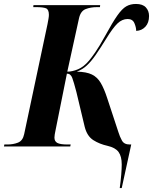

<svg xmlns="http://www.w3.org/2000/svg" viewBox="-57 -740 773 970"><path d="M548 210Q553 173 555.5 142.5Q558 112 558 91Q558 50 542 28Q526 6 487 -3Q446 -12 414.5 -32Q383 -52 371 -99L329 -275Q316 -325 308 -346.5Q300 -368 281 -368L223 -79Q221 -69 219.5 -60.5Q218 -52 218 -45Q218 -26 232.5 -18Q247 -10 285 -10H300L298 0H-37L-35 -10H-20Q10 -10 34 -19.5Q58 -29 65 -62L183 -618Q186 -634 188 -645.5Q190 -657 190 -665Q190 -692 175.5 -698Q161 -704 126 -704H111L112 -714H449L448 -704H433Q401 -704 375.5 -694Q350 -684 342 -647L283 -378Q308 -378 337 -390Q366 -402 393 -434Q404 -447 424 -475.5Q444 -504 476 -562Q512 -628 536 -662Q560 -696 581 -708Q602 -720 630 -720Q664 -720 680 -702.5Q696 -685 696 -659Q696 -625 677.5 -605Q659 -585 631 -584Q631 -602 622 -623Q613 -644 588 -644Q560 -644 536.5 -621.5Q513 -599 480 -545Q449 -495 426.5 -462.5Q404 -430 382 -409.5Q360 -389 331 -378Q380 -377 407.5 -363.5Q435 -350 452 -321Q469 -292 484 -246L541 -73Q548 -50 559 -30Q570 -10 598 -10H606L558 210Z"/></svg>

Font: Noto Serif Display ExtraCondensed ExtraBold
Style: Italic
Weight: 800
Width: 2
Italic angle: -12°
Designer: Monotype Design Team
Foundry: Monotype Imaging Inc.
Version: Version 2.009